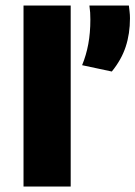

<svg xmlns="http://www.w3.org/2000/svg" viewBox="-20 -678 492 698"><path d="M65.5 0V-658H237V0ZM448.5 -658Q449.5 -649 451 -636.5Q452.5 -624 452.5 -611.5Q452.5 -555.5 437 -508.2Q421.5 -461 386.5 -418L278.5 -441Q293.5 -477.5 301 -518Q308.5 -558.5 308.5 -607Q308.5 -620 307.8 -632.2Q307 -644.5 305 -658Z"/></svg>

Font: Anek Latin Expanded
Style: Bold
Weight: 700
Width: 7
Designer: Yesha Goshar
Foundry: Ek Type
Version: Version 1.003